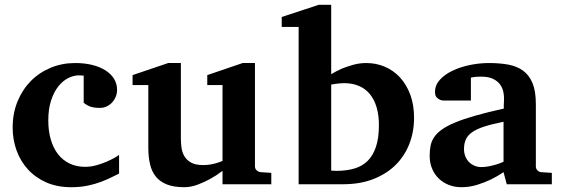

<svg xmlns="http://www.w3.org/2000/svg" viewBox="-20 -760 2313 792"><path d="M471.2 -43.9Q458.5 -38.1 440.2 -28.8Q421.9 -19.5 397.7 -10.3Q373.5 -1 342.8 5.6Q312 12.2 273.9 12.2Q215.3 12.2 170.4 -7.8Q125.5 -27.8 94.7 -61.8Q64 -95.7 48.1 -140.1Q32.2 -184.6 32.2 -233.9Q32.2 -293 52.5 -342Q72.8 -391.1 107.7 -426.3Q142.6 -461.4 189.5 -480.7Q236.3 -500 290 -500Q329.6 -500 361.3 -491.9Q393.1 -483.9 415.8 -469.2Q438.5 -454.6 450.7 -434.3Q462.9 -414.1 462.9 -390.1Q462.9 -373 456.8 -359.4Q450.7 -345.7 440.9 -335.7Q431.2 -325.7 418.5 -320.3Q405.8 -314.9 392.1 -314.9Q376.5 -314.9 366 -316.9Q355.5 -318.8 348.1 -322Q340.8 -325.2 335.4 -328.9Q330.1 -332.5 325.2 -335.9V-448.2Q318.8 -448.2 315.2 -448.7Q311.5 -449.2 306.2 -449.2Q283.2 -449.2 260.5 -437.5Q237.8 -425.8 219.7 -402.6Q201.7 -379.4 190.4 -344.5Q179.2 -309.6 179.2 -263.2Q179.2 -219.2 189.7 -183.8Q200.2 -148.4 219.7 -123.5Q239.3 -98.6 267.6 -85.2Q295.9 -71.8 331.1 -71.8Q354 -71.8 377 -78.1Q399.9 -84.5 419.2 -92.8Q438.5 -101.1 452.4 -109.1Q466.3 -117.2 471.2 -121.1Z M897.9 0V-55.2Q873 -36.1 846.2 -21.5Q823.2 -8.8 795.4 1.7Q767.6 12.2 739.7 12.2Q697.3 12.2 668.7 1Q640.1 -10.3 623 -31.2Q606 -52.2 598.9 -82.5Q591.8 -112.8 591.8 -150.9V-409.2H526.9V-450.2L673.8 -500H726.1V-189.9Q726.1 -171.4 728.5 -151.9Q731 -132.3 740.2 -116.2Q749.5 -100.1 767.8 -89.6Q786.1 -79.1 817.9 -79.1Q833.5 -79.1 847.9 -81.5Q862.3 -84 873.5 -87.4Q886.2 -91.3 897.9 -96.2V-409.2H835V-450.2L981 -500H1031.7V-73.2Q1031.7 -64 1038.8 -57.4Q1045.9 -50.8 1055.2 -49.8L1099.1 -46.9V0Z M1688 -273.9Q1688 -216.3 1668.5 -166.3Q1648.9 -116.2 1611.6 -79.3Q1574.2 -42.5 1519.8 -21.2Q1465.3 0 1395 0H1211.9V-648.9H1142.1V-689.9L1294.9 -740.2H1346.2V-454.1Q1367.2 -466.8 1390.6 -477.1Q1411.1 -485.4 1437 -492.7Q1462.9 -500 1491.2 -500Q1531.2 -500 1567.1 -484.9Q1603 -469.7 1629.9 -440.7Q1656.7 -411.6 1672.4 -369.6Q1688 -327.6 1688 -273.9ZM1543 -244.1Q1543 -284.7 1533.7 -316.7Q1524.4 -348.6 1506.3 -371.1Q1488.3 -393.6 1461.2 -405.3Q1434.1 -417 1398.9 -417Q1389.6 -417 1380.6 -416Q1371.6 -415 1363.8 -414.1L1346.2 -411.1V-56.2Q1355 -56.2 1358.6 -55.7Q1362.3 -55.2 1367.2 -55.2Q1408.7 -55.2 1441.4 -64.7Q1474.1 -74.2 1496.6 -96.4Q1519 -118.7 1531 -154.8Q1543 -190.9 1543 -244.1Z M2070.3 0 2057.1 -49.8Q2031.2 -32.2 2002.9 -18.6Q1978 -6.8 1947.3 2.7Q1916.5 12.2 1883.3 12.2Q1856 12.2 1832.3 3.2Q1808.6 -5.9 1790.8 -22.7Q1772.9 -39.6 1762.7 -63.5Q1752.4 -87.4 1752.4 -117.2Q1752.4 -139.6 1756.1 -158.7Q1759.8 -177.7 1770.8 -194.1Q1781.7 -210.4 1802.2 -225.3Q1822.8 -240.2 1856.7 -254.4Q1890.6 -268.6 1939.9 -282.7Q1989.3 -296.9 2058.1 -312V-324.2Q2058.1 -331.5 2058.6 -337.4Q2058.6 -344.2 2059.1 -351.1Q2059.6 -365.2 2056.2 -381.6Q2052.7 -397.9 2042.5 -411.9Q2032.2 -425.8 2013.7 -434.8Q1995.1 -443.8 1965.3 -443.8Q1955.1 -443.8 1947 -443.4Q1939 -442.9 1933.6 -441.9Q1927.2 -440.9 1922.4 -439.9V-345.2H1819.3Q1806.6 -344.2 1796.9 -347.7Q1788.6 -350.6 1781.5 -357.9Q1774.4 -365.2 1774.4 -380.9Q1774.4 -408.7 1794.2 -430.7Q1814 -452.6 1845.9 -468Q1877.9 -483.4 1917.7 -491.7Q1957.5 -500 1997.1 -500Q2040 -500 2075.7 -493.7Q2111.3 -487.3 2137 -469Q2162.6 -450.7 2176.5 -417.5Q2190.4 -384.3 2190.4 -330.1V-73.2Q2190.4 -64 2196.8 -57.4Q2203.1 -50.8 2212.4 -49.8L2256.3 -46.9V0ZM2057.1 -257.8Q2008.8 -248 1977.3 -237.8Q1945.8 -227.5 1927.2 -214.4Q1908.7 -201.2 1901.4 -184.3Q1894 -167.5 1894 -145Q1894 -129.4 1899.2 -116Q1904.3 -102.5 1913.8 -92.5Q1923.3 -82.5 1936.5 -76.7Q1949.7 -70.8 1965.3 -70.8Q1981.4 -70.8 1997.8 -74.2Q2014.2 -77.6 2027.3 -81.5Q2043 -86.4 2057.1 -92.8Z"/></svg>

Font: Charis SIL Cyr
Style: Bold
Weight: 700
Foundry: SIL International
Version: Version 5.000